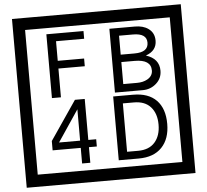

<svg xmlns="http://www.w3.org/2000/svg" viewBox="-65 -1030 1285 1190"><g transform="rotate(-5 577.5 -435.0)"><path d="M1103 90H53V-960H1103ZM1028 15V-885H128V15ZM488 -799H313V-677H477V-629H313V-450H257V-847H488ZM942 -561Q942 -513 906.5 -481.5Q871 -450 823 -450H649V-847H808Q859 -847 891 -824Q928 -798 928 -749Q928 -686 860 -662Q942 -636 942 -561ZM877 -741Q877 -799 792 -799H705V-681H791Q877 -681 877 -741ZM889 -567Q889 -635 788 -635H705V-498H791Q828 -498 855 -513Q889 -532 889 -567ZM508 -127H459V-30H408V-127H233V-185L398 -427H459V-172H508ZM408 -172V-367L277 -172ZM955 -229Q955 -136 904.5 -83Q854 -30 760 -30H636V-427H760Q855 -427 905 -375.5Q955 -324 955 -229ZM901 -229Q901 -298 865 -338.5Q829 -379 761 -379H692V-78H761Q829 -78 865 -119Q901 -160 901 -229Z"/></g></svg>

Font: Unicode BMP Fallback SIL
Style: Regular
Weight: 400
Foundry: NRSI, SIL International
Version: Version 5.1 Based on Unicode 5.1